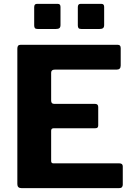

<svg xmlns="http://www.w3.org/2000/svg" viewBox="-20 -974 694 994"><path d="M293.2 -938.3V-844.5Q293.2 -833.2 287.7 -828.6Q282.1 -823.9 269.1 -823.9H175.9Q164.6 -823.9 160.8 -828.4Q157 -832.9 157 -842.5V-936.9Q157 -954 171 -954H279.3Q293.2 -954 293.2 -938.3ZM519.2 -938.3V-844.5Q519.2 -833.2 513.6 -828.6Q508 -823.9 495 -823.9H401.8Q390.5 -823.9 386.7 -828.4Q382.9 -832.9 382.9 -842.5V-936.9Q382.9 -954 396.9 -954H505.2Q519.2 -954 519.2 -938.3ZM69.8 -722.7Q69.8 -742 85.9 -742H590Q604.9 -742 604.9 -725V-634.9Q604.9 -613.6 584 -613.6H263.8Q244.8 -613.6 244.8 -597.5V-453.3Q244.8 -436.3 260.2 -436.3H471.5Q488.5 -436.3 488.5 -420.1V-324.2Q488.5 -318.1 485.2 -314.1Q482 -310.1 473.4 -310.1H258.8Q244.8 -310.1 244.8 -297.5V-140.9Q244.8 -128.4 255.9 -128.4H597.6Q615.6 -128.4 615.6 -112.8V-17.7Q615.6 -10.1 611.2 -5.1Q606.9 0 596.5 0H91.6Q69.8 0 69.8 -20.7V-722.7Z"/></svg>

Font: Libre Franklin Thin
Style: Regular
Weight: 100
Designer: Pablo Impallari, Rodrigo Fuenzalida, Nhung Nguyen
Foundry: Impallari Type
Version: Version 3.000